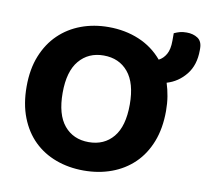

<svg xmlns="http://www.w3.org/2000/svg" viewBox="-76 -744 914 845"><g transform="rotate(10 381.0 -321.5)"><path d="M662 -304Q662 -226 638.5 -166Q615 -106 573 -65.5Q531 -25 474 -4Q417 17 350 17Q283 17 226 -4Q169 -25 127.5 -65.5Q86 -106 62.5 -166Q39 -226 39 -304Q39 -382 63 -441.5Q87 -501 129 -541.5Q171 -582 227.5 -603Q284 -624 350 -624Q424 -624 486 -598Q548 -572 591 -521Q611 -531 623.5 -553Q636 -575 636 -613V-647Q649 -653 661.5 -656.5Q674 -660 692 -660Q721 -660 741.5 -646.5Q762 -633 762 -600V-593Q762 -527 728 -484.5Q694 -442 643 -427Q652 -399 657 -368.5Q662 -338 662 -304ZM500 -304Q500 -400 459.5 -448.5Q419 -497 350 -497Q282 -497 241 -448.5Q200 -400 200 -304Q200 -207 240.5 -158.5Q281 -110 350 -110Q419 -110 459.5 -158.5Q500 -207 500 -304Z"/></g></svg>

Font: Baloo 2
Style: Bold
Weight: 700
Designer: Sarang Kulkarni and Ek Type
Foundry: Ek Type
Version: Version 1.640;hotconv 1.0.111;makeotfexe 2.5.65597; ttfautoh